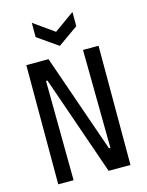

<svg xmlns="http://www.w3.org/2000/svg" viewBox="-128 -949 784 1027"><g transform="rotate(-15 264.0 -435.5)"><path d="M64 0V-660H187L376 -116H384L378 -660H464V0H343L152 -551H144L149 0ZM151 -871 264 -791 376 -871V-792L264 -713L151 -792Z"/></g></svg>

Font: Bricolage Grotesque 24pt Condensed
Style: Regular
Weight: 400
Width: 3
Designer: Mathieu Triay
Foundry: Atelier Triay
Version: Version 1.001;gftools[0.9.33.dev8+g029e19f]